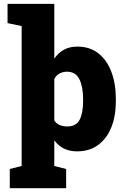

<svg xmlns="http://www.w3.org/2000/svg" viewBox="-20 -782 656 1005"><path d="M31.2 203.1V102.5L93.3 86.9V-645.5L19.5 -661.1V-761.7H264.2V-475.1Q285.2 -505.4 314.5 -521.7Q343.8 -538.1 385.7 -538.1Q448.7 -538.1 493.7 -503.7Q538.6 -469.2 562.5 -407.2Q586.4 -345.2 586.4 -263.2V-252.9Q586.4 -173.8 562.3 -114.5Q538.1 -55.2 492.7 -22.5Q447.3 10.3 383.3 10.3Q306.6 10.3 264.2 -47.4V86.9L326.2 102.5V203.1ZM331.5 -120.1Q378.4 -120.1 396.7 -155Q415 -189.9 415 -252.9V-263.2Q415 -328.1 395.5 -367.4Q376 -406.7 330.6 -406.7Q309.6 -406.7 291.7 -397.2Q273.9 -387.7 264.2 -368.2V-151.9Q273.9 -135.7 291.7 -127.9Q309.6 -120.1 331.5 -120.1Z"/></svg>

Font: Roboto Slab Black
Style: Regular
Weight: 900
Designer: Google
Version: Version 2.000; ttfautohint (v1.8.1.43-b0c9)